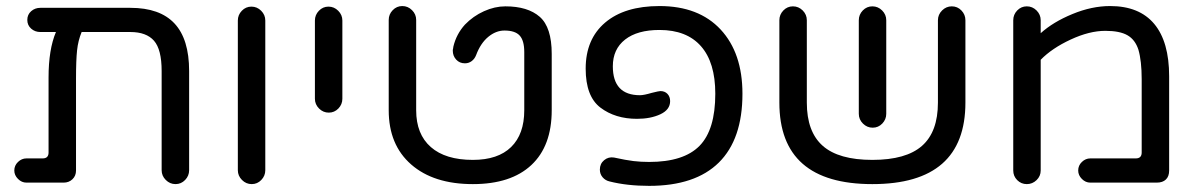

<svg xmlns="http://www.w3.org/2000/svg" viewBox="-20 -603 3964 635"><path d="M514.6 -40V-368.2Q514.6 -439.5 489.3 -468.3Q463.9 -497.1 411.1 -497.1H250Q238.3 -468.8 234.9 -436.5Q231.4 -404.3 231.4 -342.8V-39.1Q231.4 -21.5 219.7 -10.3Q208 1 190.4 1H67.4Q51.8 1 39.6 -11.2Q27.3 -23.4 27.3 -39.1Q27.3 -55.7 39.6 -67.4Q51.8 -79.1 67.4 -79.1H121.1Q140.6 -79.1 140.6 -98.6V-346.7Q140.6 -439.5 165 -497.1H113.3Q95.7 -497.1 83 -508.3Q70.3 -519.5 70.3 -537.1Q70.3 -554.7 83 -565.9Q95.7 -577.1 113.3 -577.1H411.1Q508.8 -577.1 557.1 -525.4Q605.5 -473.6 605.5 -368.2V-40Q605.5 -21.5 592.3 -7.8Q579.1 5.9 560.5 5.9Q542 5.9 528.3 -7.8Q514.6 -21.5 514.6 -40Z M766.6 -40V-535.2Q766.6 -553.7 779.8 -567.4Q793 -581.1 811.5 -581.1Q830.1 -581.1 843.8 -567.4Q857.4 -553.7 857.4 -535.2V-40Q857.4 -21.5 844.2 -7.8Q831.1 5.9 812.5 5.9Q793.9 5.9 780.3 -7.8Q766.6 -21.5 766.6 -40Z M1021.5 -276.4V-535.2Q1021.5 -553.7 1034.7 -567.4Q1047.9 -581.1 1066.4 -581.1Q1085 -581.1 1098.6 -567.4Q1112.3 -553.7 1112.3 -535.2V-276.4Q1112.3 -257.8 1099.1 -244.1Q1085.9 -230.5 1067.4 -230.5Q1048.8 -230.5 1035.2 -244.1Q1021.5 -257.8 1021.5 -276.4Z M1265.6 -238.3V-537.1Q1265.6 -555.7 1278.8 -569.3Q1292 -583 1310.5 -583Q1329.1 -583 1342.8 -569.3Q1356.4 -555.7 1356.4 -537.1V-238.3Q1356.4 -159.2 1404.8 -116.7Q1453.1 -74.2 1543.9 -74.2Q1627 -74.2 1670.4 -116.7Q1713.9 -159.2 1713.9 -238.3V-430.7Q1713.9 -468.8 1698.7 -485.4Q1683.6 -502 1648.4 -502Q1620.1 -502 1594.7 -481Q1569.3 -460 1554.7 -420.9Q1549.8 -408.2 1540 -400.9Q1530.3 -393.6 1517.6 -393.6Q1500 -393.6 1488.8 -405.8Q1477.5 -418 1477.5 -435.5Q1477.5 -439.5 1478.5 -442.4L1479.5 -449.2Q1489.3 -490.2 1517.6 -521.5Q1544.9 -549.8 1580.6 -565.9Q1616.2 -582 1651.4 -582Q1725.6 -582 1765.1 -547.4Q1804.7 -512.7 1804.7 -424.8V-238.3Q1804.7 -120.1 1737.3 -57.1Q1669.9 5.9 1543.9 5.9Q1414.1 5.9 1339.8 -59.1Q1265.6 -124 1265.6 -238.3Z M1996.1 -2.9Q1982.4 -5.9 1973.1 -16.6Q1963.9 -27.3 1963.9 -42Q1963.9 -61.5 1978 -73.2Q1992.2 -85 2010.7 -82Q2050.8 -73.2 2075.2 -70.3Q2099.6 -67.4 2127 -67.4Q2241.2 -67.4 2293.5 -120.6Q2345.7 -173.8 2345.7 -293Q2345.7 -396.5 2298.3 -450.2Q2251 -503.9 2161.1 -503.9Q2087.9 -503.9 2047.4 -472.2Q2006.8 -440.4 2006.8 -383.8Q2006.8 -288.1 2096.7 -288.1Q2109.4 -288.1 2135.7 -295.9Q2159.2 -301.8 2164.1 -301.8Q2178.7 -301.8 2187.5 -292.5Q2196.3 -283.2 2196.3 -268.6Q2196.3 -240.2 2164.1 -225.1Q2131.8 -210 2086.9 -210Q2014.6 -210 1965.8 -247.1Q1917 -284.2 1917 -376Q1917 -473.6 1981.4 -528.3Q2045.9 -583 2161.1 -583Q2291 -583 2363.3 -505.4Q2435.5 -427.7 2435.5 -293Q2435.5 -142.6 2357.4 -65.4Q2279.3 11.7 2127 11.7Q2053.7 11.7 1996.1 -2.9Z M2557.6 -263.7V-536.1Q2557.6 -554.7 2570.8 -568.4Q2584 -582 2602.5 -582Q2621.1 -582 2634.8 -568.4Q2648.4 -554.7 2648.4 -536.1V-263.7Q2648.4 -167 2701.2 -120.6Q2753.9 -74.2 2865.2 -74.2Q2976.6 -74.2 3029.3 -120.6Q3082 -167 3082 -263.7V-536.1Q3082 -554.7 3095.7 -568.4Q3109.4 -582 3127.9 -582Q3146.5 -582 3159.7 -568.4Q3172.9 -554.7 3172.9 -536.1V-263.7Q3172.9 5.9 2865.2 5.9Q2557.6 5.9 2557.6 -263.7ZM2820.3 -536.1Q2820.3 -554.7 2833.5 -568.4Q2846.7 -582 2865.2 -582Q2883.8 -582 2897.5 -568.4Q2911.1 -554.7 2911.1 -536.1V-226.6Q2911.1 -208 2897.9 -194.3Q2884.8 -180.7 2866.2 -180.7Q2847.7 -180.7 2834 -194.3Q2820.3 -208 2820.3 -226.6Z M3331.1 -39.1V-536.1Q3331.1 -554.7 3344.2 -568.4Q3357.4 -582 3376 -582Q3394.5 -582 3408.2 -568.4Q3421.9 -554.7 3421.9 -536.1V-493.2Q3462.9 -530.3 3526.9 -556.6Q3590.8 -583 3651.4 -583Q3748 -583 3797.4 -523.9Q3846.7 -464.8 3846.7 -350.6V-39.1Q3846.7 -19.5 3835.9 -9.3Q3825.2 1 3805.7 1H3585.9Q3570.3 1 3558.1 -11.2Q3545.9 -23.4 3545.9 -39.1Q3545.9 -55.7 3558.1 -67.4Q3570.3 -79.1 3585.9 -79.1H3736.3Q3755.9 -79.1 3755.9 -98.6V-340.8Q3755.9 -401.4 3745.1 -438.5Q3734.4 -471.7 3709 -486.3Q3683.6 -501 3635.7 -501Q3583 -501 3521 -472.2Q3459 -443.4 3421.9 -405.3V-39.1Q3421.9 -20.5 3408.2 -7.3Q3394.5 5.9 3376 5.9Q3357.4 5.9 3344.2 -7.3Q3331.1 -20.5 3331.1 -39.1Z"/></svg>

Font: jf-openhuninn-2.0
Style: Regular
Weight: 400
Designer: [Kosugi Maru]
Designed by MOTOYA      

[Varela Round]
Joe Prince (Latin component); Avraham Cornfeld (Hebrew component)
Foundry: justfont CO.,LTD.
Version: 2.0